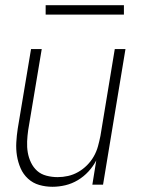

<svg xmlns="http://www.w3.org/2000/svg" viewBox="-20 -708 540 736"><path d="M181 8Q155 8 130.5 1Q106 -6 87.5 -23Q69 -40 59 -63Q49 -86 45 -111Q41 -136 42.5 -162.5Q44 -189 48 -215L99 -520H140L88 -209Q85 -188 84 -166Q83 -144 86.5 -123.5Q90 -103 99 -84.5Q108 -66 122.5 -53Q137 -40 158 -34.5Q179 -29 201 -29Q221 -29 241 -33.5Q261 -38 279.5 -48.5Q298 -59 313.5 -74.5Q329 -90 339.5 -108.5Q350 -127 355.5 -147Q361 -167 365 -187L420 -520H461L375 0H334L349 -93Q337 -70 319 -50.5Q301 -31 278.5 -17.5Q256 -4 231 2Q206 8 181 8ZM455 -652H155V-688H455Z"/></svg>

Font: Iosevka SS18 Extralight
Style: Italic
Weight: 200
Italic angle: -9°
Monospace: yes
Designer: Belleve Invis
Foundry: Belleve Invis
Version: Version 25.1.1; ttfautohint (v1.8.4)